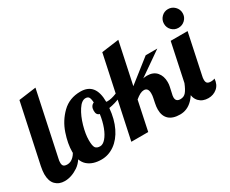

<svg xmlns="http://www.w3.org/2000/svg" viewBox="-116 -1062 1695 1417"><g transform="rotate(-30 731.5 -353.5)"><path d="M21.5 -24C41.2 -4 67 6 99 6C137 6 175.3 -6.8 214 -32.5C252.7 -58.2 284.3 -107 309 -179H267C259.7 -153 247.7 -131.8 231 -115.5C214.3 -99.2 196.3 -91 177 -91C162.3 -91 151.8 -93.8 145.5 -99.5C139.2 -105.2 136 -114.7 136 -128C136 -139.3 137.3 -150 140 -160L255 -700L107 -680L0 -179C-5.3 -152.3 -8 -130.7 -8 -114C-8 -74 1.8 -44 21.5 -24Z M296 -34C324.7 -8.7 363.7 4 413 4C453.7 4 491.3 -8.3 526 -33C560.7 -57.7 589 -92.7 611 -138C633 -183.3 646.7 -236.3 652 -297C688.7 -303 722.5 -313.2 753.5 -327.5C784.5 -341.8 809.7 -359.3 829 -380L820 -407C796.7 -390.3 770.7 -376.2 742 -364.5C713.3 -352.8 688 -347 666 -347C660.7 -347 657 -347.3 655 -348V-349C655 -455.7 612.3 -509 527 -509C464.3 -509 412.3 -488.8 371 -448.5C329.7 -408.2 299.7 -360.3 281 -305C262.3 -249.7 253 -199.3 253 -154C253 -99.3 267.3 -59.3 296 -34ZM501 -113.5C485 -95.2 469 -86 453 -86C433.7 -86 420.3 -91.5 413 -102.5C405.7 -113.5 402 -135 402 -167C402 -201 408.3 -240.3 421 -285C433.7 -329.7 450.3 -368 471 -400C491.7 -432 513 -448 535 -448C548.3 -448 557.7 -443.8 563 -435.5C568.3 -427.2 571.7 -412 573 -390C552.3 -381.3 542 -363.3 542 -336C542 -312 551 -298 569 -294C563.7 -255.3 555 -220.2 543 -188.5C531 -156.8 517 -131.8 501 -113.5Z M988 -23.5C1009.3 -3.8 1040.7 6 1082 6C1163.3 6 1224.7 -55.7 1266 -179H1224C1212 -149 1200 -126.8 1188 -112.5C1176 -98.2 1160 -91 1140 -91C1114 -91 1101 -103.3 1101 -128C1101 -137.3 1102.7 -148 1106 -160L1117 -210C1119.7 -221.3 1121 -234 1121 -248C1121 -282 1111.7 -310 1093 -332C1074.3 -354 1047 -365 1011 -365C999 -365 988 -363.7 978 -361L1178 -500H1079L886 -348L961 -700L813 -680L668 0H812L864 -247C879.3 -259.7 892.8 -269 904.5 -275C916.2 -281 927.3 -284 938 -284C962 -284 974 -268 974 -236C974 -222.7 972.7 -210.3 970 -199L962 -160C958 -141.3 956 -124 956 -108C956 -71.3 966.7 -43.2 988 -23.5Z M1335 -577C1350.3 -561.7 1369 -554 1391 -554C1413 -554 1431.8 -561.7 1447.5 -577C1463.2 -592.3 1471 -611 1471 -633C1471 -655 1463.2 -673.8 1447.5 -689.5C1431.8 -705.2 1413 -713 1391 -713C1369 -713 1350.3 -705.2 1335 -689.5C1319.7 -673.8 1312 -655 1312 -633C1312 -611 1319.7 -592.3 1335 -577ZM1245.5 -24C1265.2 -4 1291 6 1323 6C1351.7 6 1376.5 -2.8 1397.5 -20.5C1418.5 -38.2 1430.3 -63.7 1433 -97C1423.7 -93 1413 -91 1401 -91C1386.3 -91 1375.8 -93.8 1369.5 -99.5C1363.2 -105.2 1360 -114.7 1360 -128C1360 -139.3 1361.3 -150 1364 -160L1436 -500H1292L1224 -179C1218.7 -152.3 1216 -130.7 1216 -114C1216 -74 1225.8 -44 1245.5 -24Z"/></g></svg>

Font: DonutKreme
Style: Regular
Weight: 400
Designer: Impallari Type
Foundry: Impallari Type
Version: Version 2.100